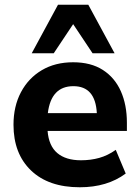

<svg xmlns="http://www.w3.org/2000/svg" viewBox="-20 -780 590 811"><path d="M317 11Q185 11 111 -60Q37 -131 37 -253Q37 -331 68.5 -390.5Q100 -450 156.5 -483.5Q213 -517 289 -517Q364 -517 414.5 -484.5Q465 -452 490.5 -394.5Q516 -337 516 -262V-227H181Q186 -164 222 -133.5Q258 -103 322 -103Q363 -103 399 -113Q435 -123 469 -147L511 -47Q433 11 317 11ZM290 -416Q196 -416 182 -302H389Q383 -416 290 -416ZM114 -555 225 -760H353L464 -555H371L289 -678L207 -555Z"/></svg>

Font: Mulish ExtraBold
Style: Regular
Weight: 800
Designer: Vernon Adams
Foundry: Vernon Adams
Version: Version 3.603; ttfautohint (v1.8.3)